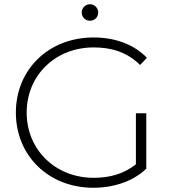

<svg xmlns="http://www.w3.org/2000/svg" viewBox="-20 -882 813 907"><path d="M405 -784C383 -784 366 -801 366 -823C366 -844 383 -862 405 -862C427 -862 444 -844 444 -823C444 -801 427 -784 405 -784ZM622 -106C622 -106 622 -347 622 -347C622 -347 671 -347 671 -347C671 -347 671 -85 671 -85C608 -25 517 5 421 5C210 5 55 -146 55 -350C55 -554 210 -705 422 -705C523 -705 612 -673 674 -609C674 -609 642 -575 642 -575C581 -635 508 -658 423 -658C241 -658 106 -526 106 -350C106 -175 241 -42 423 -42C497 -42 565 -60 622 -106Z"/></svg>

Font: TamingNoise
Style: Regular
Weight: 500
Designer: Julieta Ulanovsky
Foundry: Julieta Ulanovsky
Version: ""